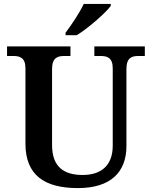

<svg xmlns="http://www.w3.org/2000/svg" viewBox="-20 -951 776 981"><path d="M315 -784V-771H372C431 -807 521 -886 546 -921V-931H408C387 -886 344 -822 315 -784ZM378 10C546 10 626 -72 626 -205V-598C626 -657 654 -665 688 -665H720V-714H462V-665H493C527 -665 556 -657 556 -602V-207C556 -109 501 -57 402 -57C309 -57 246 -96 246 -210V-598C246 -657 275 -665 309 -665H340V-714H16V-665H47C81 -665 110 -657 110 -602V-217C110 -54 210 10 378 10Z"/></svg>

Font: Noto Serif Tamil SemiBold
Style: Italic
Weight: 600
Italic angle: -12°
Designer: Indian Type Foundry, Tom Grace, and the Monotype Design Team
Foundry: Monotype Imaging Inc.
Version: Version 2.003